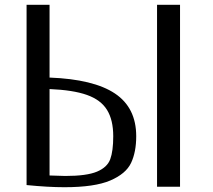

<svg xmlns="http://www.w3.org/2000/svg" viewBox="-20 -780 888 802"><path d="M187 -47V-408Q285 -404 343 -383.5Q401 -363 427 -321Q453 -279 453 -211Q453 -149 440.5 -115Q428 -81 385 -63Q342 -45 253 -45Q235 -45 187 -47ZM636 0H732V-760H636ZM187 -456V-760H91V-7Q181 2 249 2Q375 2 440.5 -26Q506 -54 527.5 -99.5Q549 -145 549 -211Q549 -330 460 -389.5Q371 -449 187 -456Z"/></svg>

Font: LXGW Marker Gothic
Style: Regular
Weight: 400
Version: Version 1.001